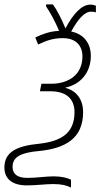

<svg xmlns="http://www.w3.org/2000/svg" viewBox="-75 -678 455 871"><path d="M247 173V137C231 129 205 122 168 122C133 122 90 129 50 129C4 129 -18 112 -18 79C-18 33 21 14 103 7C220 -5 302 -49 302 -169C302 -227 272 -266 223 -279V-281C290 -295 337 -349 337 -424C337 -483 304 -524 248 -535C278 -590 308 -625 338 -625C347 -625 355 -624 360 -622V-652C355 -654 347 -657 335 -657C295 -657 256 -614 222 -549C204 -593 182 -635 165 -658H134V-649C152 -623 176 -579 193 -538C151 -536 119 -524 85 -508L98 -476C135 -494 167 -505 210 -505C267 -505 299 -473 299 -422C299 -340 237 -298 157 -298H113L106 -264H153C223 -264 263 -232 263 -169C263 -73 201 -37 103 -26C-2 -16 -55 13 -55 82C-55 133 -20 163 47 163C89 163 132 157 166 157C204 157 229 163 247 173Z"/></svg>

Font: Noto Sans SemiCondensed ExtraLight
Style: Italic
Weight: 200
Width: 4
Italic angle: -12°
Designer: Monotype Design Team
Foundry: Monotype Imaging Inc.
Version: Version 2.013